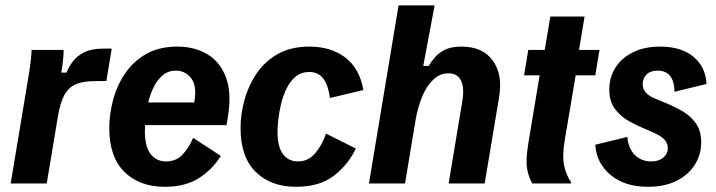

<svg xmlns="http://www.w3.org/2000/svg" viewBox="-20 -687 2682 719"><path d="M20 0 83.3 -380Q90 -417.5 94.2 -451.2Q98.3 -485 98.3 -500H218.3Q218.3 -482.5 215.8 -458.8Q213.3 -435 209.2 -415H229.2Q237.5 -436.7 253.3 -457.5Q269.2 -478.3 296.7 -491.7Q324.2 -505 366.7 -505H398.3L378.3 -383.3H336.7Q290 -383.3 262.5 -370.8Q235 -358.3 220 -329.2Q205 -300 196.7 -250L155 0Z M597.5 12.5Q502.5 12.5 445.8 -43.3Q389.2 -99.2 389.2 -207.5Q389.2 -257.5 402.9 -310.8Q416.7 -364.2 447.1 -410Q477.5 -455.8 526.2 -484.2Q575 -512.5 644.2 -512.5Q707.5 -512.5 755.4 -484.6Q803.3 -456.7 825.8 -398.3Q848.3 -340 833.3 -249.2L828.3 -218.3H523.3Q522.5 -206.7 522.5 -195.8Q522.5 -137.5 544.2 -110Q565.8 -82.5 601.7 -82.5Q640 -82.5 664.2 -108.8Q688.3 -135 703.3 -170.8L806.7 -103.3Q777.5 -54.2 726.2 -20.8Q675 12.5 597.5 12.5ZM639.2 -422.5Q610 -422.5 589.6 -405.4Q569.2 -388.3 555.8 -361.2Q542.5 -334.2 535 -303.3H707.5Q718.3 -365.8 695.8 -394.2Q673.3 -422.5 639.2 -422.5Z M1089.2 12.5Q994.2 12.5 937.5 -43.3Q880.8 -99.2 880.8 -207.5Q880.8 -257.5 895 -310.8Q909.2 -364.2 939.6 -410Q970 -455.8 1019.2 -484.2Q1068.3 -512.5 1139.2 -512.5Q1219.2 -512.5 1272.9 -471.7Q1326.7 -430.8 1340.8 -350L1215.8 -320Q1208.3 -371.7 1189.2 -394.6Q1170 -417.5 1138.3 -417.5Q1108.3 -417.5 1087.5 -400.4Q1066.7 -383.3 1053.3 -355.8Q1040 -328.3 1032.5 -297.5Q1025 -266.7 1022.1 -238.8Q1019.2 -210.8 1019.2 -192.5Q1019.2 -137.5 1039.6 -110Q1060 -82.5 1095.8 -82.5Q1135 -82.5 1161.2 -114.2Q1187.5 -145.8 1200.8 -186.7L1312.5 -130.8Q1285 -71.7 1231.2 -29.6Q1177.5 12.5 1089.2 12.5Z M1361.7 0 1472.5 -666.7H1607.5L1565 -440H1585Q1595.8 -457.5 1610.4 -474.2Q1625 -490.8 1648.3 -501.7Q1671.7 -512.5 1708.3 -512.5Q1787.5 -512.5 1825.4 -460Q1863.3 -407.5 1849.2 -324.2L1795 0H1660L1710.8 -305Q1720 -356.7 1706.7 -384.6Q1693.3 -412.5 1659.2 -412.5Q1627.5 -412.5 1602.5 -388.8Q1577.5 -365 1561.2 -325.8Q1545 -286.7 1536.7 -240L1496.7 0Z M1973.3 0Q1959.2 -24.2 1953.8 -55.8Q1948.3 -87.5 1958.3 -149.2L2000.8 -405H1942.5L1958.3 -500H2020L2040.8 -625H2169.2L2148.3 -500H2225L2209.2 -405H2135.8L2095 -163.3Q2085 -102.5 2092.5 -67.1Q2100 -31.7 2118.3 -5V0Z M2406.7 12.5Q2319.2 12.5 2266.2 -32.1Q2213.3 -76.7 2209.2 -145L2329.2 -174.2Q2333.3 -130 2357.9 -106.2Q2382.5 -82.5 2419.2 -82.5Q2446.7 -82.5 2463.8 -96.7Q2480.8 -110.8 2480.8 -131.7Q2480.8 -153.3 2465.4 -167.1Q2450 -180.8 2426.7 -190.8L2384.2 -209.2Q2360.8 -219.2 2332.1 -235.4Q2303.3 -251.7 2282.5 -279.6Q2261.7 -307.5 2261.7 -352.5Q2261.7 -396.7 2284.2 -432.9Q2306.7 -469.2 2349.6 -490.8Q2392.5 -512.5 2452.5 -512.5Q2530.8 -512.5 2576.7 -474.6Q2622.5 -436.7 2625.8 -372.5L2505.8 -343.3Q2505.8 -380.8 2490 -401.7Q2474.2 -422.5 2442.5 -422.5Q2415 -422.5 2400.8 -407.5Q2386.7 -392.5 2386.7 -372.5Q2386.7 -352.5 2399.2 -339.6Q2411.7 -326.7 2430 -319.2L2470 -302.5Q2503.3 -289.2 2534.6 -271.2Q2565.8 -253.3 2585.8 -225.4Q2605.8 -197.5 2605.8 -153.3Q2605.8 -108.3 2582.1 -70.4Q2558.3 -32.5 2513.8 -10Q2469.2 12.5 2406.7 12.5Z"/></svg>

Font: Familjen Grotesk GF
Style: Bold Italic
Weight: 700
Designer: Anders Wikstroem, Jonas Baeckman, Matilda Gysing, Kristian Moeller
Foundry: Familjen STHML AB
Version: Version 2.000; Beta; Release 4; Build 6